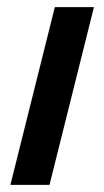

<svg xmlns="http://www.w3.org/2000/svg" viewBox="-20 -520 293 540"><path d="M9.2 0 134.2 -500H244.2L119.2 0Z"/></svg>

Font: Funnel Sans Medium
Style: Italic
Weight: 500
Italic angle: -14.036°
Version: Version 1.000; Beta; Release 5; Build 24; ttfautohint (v1.8.